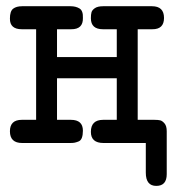

<svg xmlns="http://www.w3.org/2000/svg" viewBox="-20 -464 565 623"><path d="M12.2 -38.1Q12.2 -75.2 50.8 -75.2H97.2V-369.1H50.8Q11.7 -369.1 12.2 -403.8Q12.2 -427.7 22.7 -435.8Q33.2 -443.8 51.8 -443.8H209Q226.1 -443.8 238 -436.5Q250 -429.2 249 -405.8Q250 -368.7 210.9 -369.1H165V-278.8H358.9V-369.1H314Q274.9 -369.1 274.9 -404.8Q274.9 -417 276.9 -424.1Q278.8 -431.2 287.8 -437.5Q296.9 -443.8 314.9 -443.8H473.1Q512.2 -443.8 512.2 -405.8Q512.2 -368.7 474.1 -369.1H426.8V-75.2H481Q493.2 -75.2 500 -73.5Q506.8 -71.8 513.9 -63.5Q521 -55.2 521 -38.1V101.1Q521 139.2 487.1 139.2Q453.1 139.2 453.1 96.2V0H315.9Q274.9 0 274.9 -36.1Q274.9 -75.2 314.9 -75.2H358.9V-210H165V-75.2H210Q249 -75.2 249 -40Q249 -25.9 245.6 -16.8Q242.2 -7.8 234.6 -4.9Q227.1 -2 221.9 -1Q216.8 0 208 0H51.8Q12.2 0 12.2 -38.1Z"/></svg>

Font: CMU Typewriter Text
Style: Bold
Weight: 700
Version: Version 0.7.0